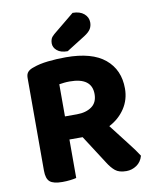

<svg xmlns="http://www.w3.org/2000/svg" viewBox="-92 -910 790 988"><g transform="rotate(-10 302.5 -416.0)"><path d="M554 -411Q554 -353 523.5 -307Q493 -261 441 -234Q482 -180 519.5 -132.5Q557 -85 575 -56Q566 -24 541.5 -7.5Q517 9 488 9Q450 9 430 -7.5Q410 -24 392 -53L296 -202H227V-1Q216 2 196 4.5Q176 7 154 7Q107 7 88.5 -9Q70 -25 70 -67V-552Q70 -572 80.5 -583Q91 -594 111 -600Q143 -612 188 -617Q233 -622 282 -622Q418 -622 486 -565.5Q554 -509 554 -411ZM287 -323Q335 -323 365 -344.5Q395 -366 395 -410Q395 -496 280 -496Q264 -496 251 -494.5Q238 -493 225 -491V-323ZM356 -841Q394 -841 415.5 -822.5Q437 -804 437 -777Q437 -758 428 -743Q419 -728 394 -712L297 -651Q261 -651 242 -667Q223 -683 223 -705Q223 -717 227 -727.5Q231 -738 245 -750Z"/></g></svg>

Font: Baloo Chettan 2
Style: Bold
Weight: 700
Designer: Maithili Shingre, Unnati Kotecha and Ek Type
Foundry: Ek Type
Version: Version 1.640;hotconv 1.0.111;makeotfexe 2.5.65597; ttfautoh